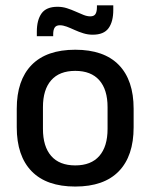

<svg xmlns="http://www.w3.org/2000/svg" viewBox="-20 -689 566 722"><path d="M263 12.5Q155 12.5 99 -45Q43 -102.5 43 -210.5V-280Q43 -387.5 99 -444.8Q155 -502 263 -502Q371 -502 426.8 -444.8Q482.5 -387.5 482.5 -280V-210.5Q482.5 -102.5 426.8 -45Q371 12.5 263 12.5ZM263 -67Q322.5 -67 353.5 -102.5Q384.5 -138 384.5 -204.5V-286Q384.5 -352 353.5 -387.2Q322.5 -422.5 263 -422.5Q203.5 -422.5 172.5 -387.2Q141.5 -352 141.5 -286V-204.5Q141.5 -138 172.5 -102.5Q203.5 -67 263 -67ZM328.5 -558.5Q310.5 -558.5 293.5 -563.8Q276.5 -569 260.8 -576.2Q245 -583.5 231 -588.8Q217 -594 205 -594Q191.5 -594 185.8 -585.5Q180 -577 180 -560V-553H118.5V-570Q118.5 -613.5 136.2 -638.5Q154 -663.5 196.5 -663.5Q215 -663.5 232 -658Q249 -652.5 264.5 -645.5Q280 -638.5 293.8 -633Q307.5 -627.5 319.5 -627.5Q333.5 -627.5 339 -636.2Q344.5 -645 344.5 -662V-669H406V-651.5Q406 -607.5 388.2 -583Q370.5 -558.5 328.5 -558.5Z"/></svg>

Font: Anek Gujarati Medium
Style: Regular
Weight: 500
Designer: Mrunmayee Ghaisas (Gujarati), Yesha Goshar (Latin)
Foundry: Ek Type
Version: Version 1.003